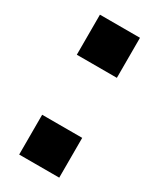

<svg xmlns="http://www.w3.org/2000/svg" viewBox="-147 -598 539 649"><g transform="rotate(30 122.0 -273.0)"><path d="M200.2 0V-155.3H43.9V0ZM200.2 -389.6V-545.9H43.9V-389.6Z"/></g></svg>

Font: Winston
Style: Bold
Weight: 700
Designer: Vernon Adams, Kim Jin-seong, David Berlow, Cristiano Sobral
Foundry: The Winston Project Authors
Version: Version 3.004